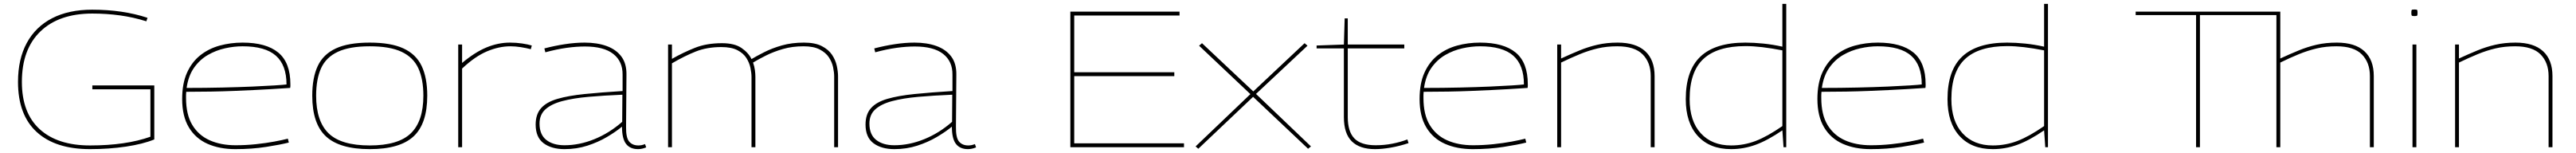

<svg xmlns="http://www.w3.org/2000/svg" viewBox="-20 -760 13305 790"><path d="M73 -337Q73 -455 118.5 -538.5Q164 -622 249.5 -666Q335 -710 456 -710Q615 -710 742 -668L736 -650Q669 -671 600 -680.5Q531 -690 457 -690Q285 -690 189 -598Q93 -506 93 -337Q93 -177 185 -93Q277 -9 445 -9Q630 -9 757 -54V-299H457V-319H777V-40Q718 -16 630.5 -3Q543 10 445 10Q266 10 169.5 -78.5Q73 -167 73 -337Z M1196 10Q1114 10 1052 -17.5Q990 -45 955.5 -102.5Q921 -160 921 -249Q921 -329 946 -384.5Q971 -440 1014.5 -474.5Q1058 -509 1114.5 -524.5Q1171 -540 1233 -540Q1355 -540 1417.5 -488.5Q1480 -437 1480 -325Q1480 -321 1480 -315.5Q1480 -310 1479 -306Q1452 -304 1375.5 -299.5Q1299 -295 1187 -290.5Q1075 -286 942 -286Q941 -278 941 -270Q941 -262 941 -254Q941 -168 973.5 -114.5Q1006 -61 1063.5 -35.5Q1121 -10 1197 -10Q1250 -10 1302 -15.5Q1354 -21 1397 -29Q1440 -37 1467 -44L1472 -24Q1429 -13 1355 -1.5Q1281 10 1196 10ZM944 -306Q1041 -306 1128 -308Q1215 -310 1284 -313Q1353 -316 1399 -319Q1445 -322 1460 -324Q1460 -424 1405 -472.5Q1350 -521 1233 -521Q1189 -521 1142 -510.5Q1095 -500 1053.5 -476Q1012 -452 982.5 -410.5Q953 -369 944 -306Z M1593 -266Q1593 -359 1621.5 -419.5Q1650 -480 1715 -510Q1780 -540 1890 -540Q1999 -540 2064 -510Q2129 -480 2158 -419.5Q2187 -359 2187 -266Q2187 -121 2116 -55.5Q2045 10 1890 10Q1735 10 1664 -55.5Q1593 -121 1593 -266ZM1613 -266Q1613 -134 1677.5 -71.5Q1742 -9 1890 -9Q2037 -9 2102 -71.5Q2167 -134 2167 -266Q2167 -351 2141 -407.5Q2115 -464 2054.5 -492.5Q1994 -521 1890 -521Q1786 -521 1725 -492.5Q1664 -464 1638.5 -407.5Q1613 -351 1613 -266Z M2367 -530V-435Q2434 -491 2494 -515.5Q2554 -540 2614 -540Q2647 -540 2677 -535.5Q2707 -531 2727 -525L2722 -506Q2699 -512 2670.5 -516.5Q2642 -521 2617 -521Q2558 -521 2496 -495Q2434 -469 2367 -406V0H2347V-530Z M2747 -117Q2747 -170 2775 -201.5Q2803 -233 2859.5 -249.5Q2916 -266 3000 -274.5Q3084 -283 3196 -290V-374Q3197 -443 3148 -481.5Q3099 -520 3001 -520Q2958 -520 2907 -513Q2856 -506 2797 -490L2792 -510Q2846 -524 2899 -532Q2952 -540 3000 -540Q3064 -540 3113 -522.5Q3162 -505 3189.5 -468.5Q3217 -432 3216 -374L3214 -106Q3213 -49 3230 -29Q3247 -9 3278 -9Q3295 -9 3312 -16L3318 1Q3296 10 3276 10Q3235 10 3214 -17Q3193 -44 3193 -106Q3160 -79 3115 -52.5Q3070 -26 3014.5 -8Q2959 10 2896 10Q2829 10 2788 -20.5Q2747 -51 2747 -117ZM2767 -122Q2767 -65 2802 -37.5Q2837 -10 2896 -10Q2973 -10 3050.5 -41.5Q3128 -73 3194 -131L3195 -271Q3099 -267 3020 -260Q2941 -253 2884.5 -238Q2828 -223 2797.5 -195.5Q2767 -168 2767 -122Z M3431 0V-530H3451V-456Q3509 -489 3569.5 -513Q3630 -537 3709 -537Q3774 -537 3810 -512.5Q3846 -488 3862 -455Q3889 -471 3928.5 -491Q3968 -511 4019 -525.5Q4070 -540 4133 -540Q4190 -540 4225 -522Q4260 -504 4278 -477Q4296 -450 4302.5 -420Q4309 -390 4309 -366V0H4289V-366Q4289 -386 4283.5 -412.5Q4278 -439 4262 -463.5Q4246 -488 4214.5 -504.5Q4183 -521 4131 -521Q4073 -521 4024.5 -507Q3976 -493 3937 -473.5Q3898 -454 3870 -437Q3877 -417 3879.5 -398Q3882 -379 3882 -363V0H3862V-363Q3862 -383 3856.5 -409.5Q3851 -436 3835.5 -460.5Q3820 -485 3789 -501Q3758 -517 3706 -517Q3632 -517 3574 -494Q3516 -471 3451 -433V0Z M4451 -117Q4451 -170 4479 -201.5Q4507 -233 4563.5 -249.5Q4620 -266 4704 -274.5Q4788 -283 4900 -290V-374Q4901 -443 4852 -481.5Q4803 -520 4705 -520Q4662 -520 4611 -513Q4560 -506 4501 -490L4496 -510Q4550 -524 4603 -532Q4656 -540 4704 -540Q4768 -540 4817 -522.5Q4866 -505 4893.5 -468.5Q4921 -432 4920 -374L4918 -106Q4917 -49 4934 -29Q4951 -9 4982 -9Q4999 -9 5016 -16L5022 1Q5000 10 4980 10Q4939 10 4918 -17Q4897 -44 4897 -106Q4864 -79 4819 -52.5Q4774 -26 4718.5 -8Q4663 10 4600 10Q4533 10 4492 -20.5Q4451 -51 4451 -117ZM4471 -122Q4471 -65 4506 -37.5Q4541 -10 4600 -10Q4677 -10 4754.5 -41.5Q4832 -73 4898 -131L4899 -271Q4803 -267 4724 -260Q4645 -253 4588.5 -238Q4532 -223 4501.5 -195.5Q4471 -168 4471 -122Z M5509 0V-700H6073V-680H5529V-387H6046V-367H5529V-20H6096V0Z M6156 -4 6439 -274 6174 -524 6189 -537 6454 -288 6719 -537 6734 -524 6468 -275 6752 -4 6737 8 6453 -260 6170 8Z M7083 10Q7004 10 6963 -30Q6922 -70 6922 -155V-510H6781V-525L6922 -530L6926 -665H6942V-530H7234V-510H6942V-155Q6942 -81 6976 -45.5Q7010 -10 7086 -10Q7130 -10 7171.5 -18Q7213 -26 7250 -40L7256 -21Q7207 -5 7162.5 2.5Q7118 10 7083 10Z M7588 10Q7506 10 7444 -17.5Q7382 -45 7347.5 -102.5Q7313 -160 7313 -249Q7313 -329 7338 -384.5Q7363 -440 7406.5 -474.5Q7450 -509 7506.5 -524.5Q7563 -540 7625 -540Q7747 -540 7809.5 -488.5Q7872 -437 7872 -325Q7872 -321 7872 -315.5Q7872 -310 7871 -306Q7844 -304 7767.5 -299.5Q7691 -295 7579 -290.5Q7467 -286 7334 -286Q7333 -278 7333 -270Q7333 -262 7333 -254Q7333 -168 7365.5 -114.5Q7398 -61 7455.5 -35.5Q7513 -10 7589 -10Q7642 -10 7694 -15.5Q7746 -21 7789 -29Q7832 -37 7859 -44L7864 -24Q7821 -13 7747 -1.5Q7673 10 7588 10ZM7336 -306Q7433 -306 7520 -308Q7607 -310 7676 -313Q7745 -316 7791 -319Q7837 -322 7852 -324Q7852 -424 7797 -472.5Q7742 -521 7625 -521Q7581 -521 7534 -510.5Q7487 -500 7445.5 -476Q7404 -452 7374.5 -410.5Q7345 -369 7336 -306Z M8024 0V-530H8044V-458Q8094 -481 8139 -499.5Q8184 -518 8232 -529Q8280 -540 8336 -540Q8430 -540 8478.5 -495.5Q8527 -451 8527 -367V0H8507V-367Q8507 -437 8465.5 -479Q8424 -521 8334 -521Q8279 -521 8232.5 -510Q8186 -499 8141 -480.5Q8096 -462 8044 -437V0Z M9193 0 9187 -87Q9111 -35 9049 -12.5Q8987 10 8922 10Q8812 10 8750 -58Q8688 -126 8688 -248Q8688 -397 8764.5 -468.5Q8841 -540 8996 -540Q9040 -540 9089 -535Q9138 -530 9187 -519V-740H9207V0ZM9187 -109V-500Q9130 -511 9083 -516.5Q9036 -522 8997 -522Q8851 -522 8779.5 -456Q8708 -390 8708 -248Q8708 -135 8765.5 -72Q8823 -9 8922 -9Q8988 -9 9048.5 -32Q9109 -55 9187 -109Z M9643 10Q9561 10 9499 -17.5Q9437 -45 9402.5 -102.5Q9368 -160 9368 -249Q9368 -329 9393 -384.5Q9418 -440 9461.5 -474.5Q9505 -509 9561.5 -524.5Q9618 -540 9680 -540Q9802 -540 9864.5 -488.5Q9927 -437 9927 -325Q9927 -321 9927 -315.5Q9927 -310 9926 -306Q9899 -304 9822.5 -299.5Q9746 -295 9634 -290.5Q9522 -286 9389 -286Q9388 -278 9388 -270Q9388 -262 9388 -254Q9388 -168 9420.5 -114.5Q9453 -61 9510.5 -35.5Q9568 -10 9644 -10Q9697 -10 9749 -15.5Q9801 -21 9844 -29Q9887 -37 9914 -44L9919 -24Q9876 -13 9802 -1.5Q9728 10 9643 10ZM9391 -306Q9488 -306 9575 -308Q9662 -310 9731 -313Q9800 -316 9846 -319Q9892 -322 9907 -324Q9907 -424 9852 -472.5Q9797 -521 9680 -521Q9636 -521 9589 -510.5Q9542 -500 9500.5 -476Q9459 -452 9429.5 -410.5Q9400 -369 9391 -306Z M10545 0 10539 -87Q10463 -35 10401 -12.5Q10339 10 10274 10Q10164 10 10102 -58Q10040 -126 10040 -248Q10040 -397 10116.5 -468.5Q10193 -540 10348 -540Q10392 -540 10441 -535Q10490 -530 10539 -519V-740H10559V0ZM10539 -109V-500Q10482 -511 10435 -516.5Q10388 -522 10349 -522Q10203 -522 10131.5 -456Q10060 -390 10060 -248Q10060 -135 10117.5 -72Q10175 -9 10274 -9Q10340 -9 10400.5 -32Q10461 -55 10539 -109Z M11739 0V-682H11344V0H11324V-682H11012V-700H11759V-458Q11809 -481 11854 -499.5Q11899 -518 11946.5 -529Q11994 -540 12051 -540Q12145 -540 12193.5 -495.5Q12242 -451 12242 -367V0H12222V-367Q12222 -437 12180.5 -479Q12139 -521 12049 -521Q11994 -521 11947.5 -510Q11901 -499 11855.5 -480.5Q11810 -462 11759 -437V0Z M12452 -677Q12441 -677 12438.5 -679.5Q12436 -682 12436 -694Q12436 -706 12438 -708.5Q12440 -711 12452 -711Q12464 -711 12466 -708.5Q12468 -706 12468 -694Q12468 -682 12466 -679.5Q12464 -677 12452 -677ZM12442 0V-530H12462V0Z M12662 0V-530H12682V-458Q12732 -481 12777 -499.5Q12822 -518 12870 -529Q12918 -540 12974 -540Q13068 -540 13116.5 -495.5Q13165 -451 13165 -367V0H13145V-367Q13145 -437 13103.5 -479Q13062 -521 12972 -521Q12917 -521 12870.5 -510Q12824 -499 12779 -480.5Q12734 -462 12682 -437V0Z"/></svg>

Font: Georama Extended Thin
Style: Regular
Weight: 100
Width: 7
Designer: Jean-Baptiste Levee
Foundry: Production Type
Version: Version 1.000